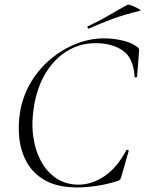

<svg xmlns="http://www.w3.org/2000/svg" viewBox="-20 -803 632 836"><path d="M316 13Q232 13 178.5 -16.5Q125 -46 97.5 -95Q70 -144 64 -202.5Q58 -261 68 -319Q81 -390 116.5 -448Q152 -506 203 -548Q254 -590 313.5 -613Q373 -636 433 -636Q474 -636 514 -626.5Q554 -617 577 -599Q584 -594 585 -590Q586 -586 585 -575L577 -470Q576 -466 571 -466Q566 -466 566 -470Q561 -551 514.5 -583Q468 -615 396 -615Q329 -615 273.5 -581.5Q218 -548 180.5 -487.5Q143 -427 129 -346Q116 -274 124.5 -211Q133 -148 159 -100.5Q185 -53 226.5 -26Q268 1 322 1Q380 1 435 -36Q490 -73 530 -149Q532 -152 537 -150Q542 -148 540 -145L510 -39Q506 -26 503.5 -22Q501 -18 492 -15Q445 0 399.5 6.5Q354 13 316 13ZM368 -679Q364 -677 361.5 -682.5Q359 -688 363 -689Q413 -712 453.5 -736Q494 -760 535 -782Q538 -784 548.5 -780.5Q559 -777 570.5 -771.5Q582 -766 588.5 -761.5Q595 -757 590 -756Q523 -740 471 -721Q419 -702 368 -679Z"/></svg>

Font: Cormorant Infant Light
Style: Italic
Weight: 300
Italic angle: -10°
Designer: Christian Thalmann (Catharsis Fonts)
Foundry: Catharsis Fonts
Version: Version 4.001